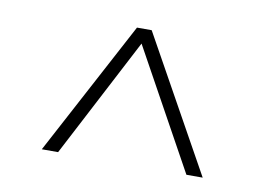

<svg xmlns="http://www.w3.org/2000/svg" viewBox="-48 -729 657 476"><g transform="rotate(10 280.0 -491.0)"><path d="M487 -322H446L280 -623L123 -322H82L262 -660H299Z"/></g></svg>

Font: Storia Sans Thin
Style: Regular
Weight: 100
Designer: Accademia di Belle Arti di Urbino and others
Foundry: Accademia di Belle Arti di Urbino and others.
Version: Version 60.001;May 25, 2020;FontCreator 12.0.0.2522 64-bit